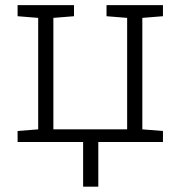

<svg xmlns="http://www.w3.org/2000/svg" viewBox="-20 -548 710 741"><path d="M300.8 172.4V0H47.9V-42.5L127.4 -48.8V-479L47.9 -485.4V-528.3H265.6V-485.4L186 -479V-48.8H470.7V-479L391.1 -485.4V-528.3H608.9V-485.4L529.3 -479V-48.8L608.9 -42.5V0H359.4V172.4Z"/></svg>

Font: Roboto Slab Light
Style: Regular
Weight: 300
Designer: Google
Version: Version 2.000; ttfautohint (v1.8.1.43-b0c9)